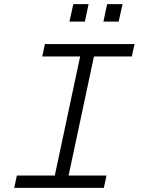

<svg xmlns="http://www.w3.org/2000/svg" viewBox="-20 -912 690 932"><path d="M62 -60H246L369 -638H185L198 -698H633L620 -638H436L313 -60H497L484 0H49ZM500 -892H575L556 -807H482ZM336 -892H410L392 -807H317Z"/></svg>

Font: Azeret Mono Light
Style: Italic
Weight: 300
Italic angle: -12°
Designer: Martin Vácha
Foundry: Displaay
Version: Version 1.000; Glyphs 3.0.3, build 3074